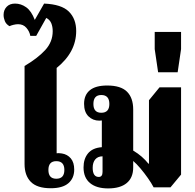

<svg xmlns="http://www.w3.org/2000/svg" viewBox="-44 -1039 1085 1071"><path d="M239 11Q163 11 128 -24.5Q93 -60 93 -124V-671Q166 -714 208 -759.5Q250 -805 250 -865Q250 -890 242 -909.5Q234 -929 214 -939L158 -839H125Q121 -863 103.5 -883.5Q86 -904 57 -904Q45 -904 31 -900.5Q17 -897 9 -893Q-10 -904 -17 -921.5Q-24 -939 -24 -956Q-24 -983 -7 -1001Q10 -1019 40 -1019Q73 -1019 102 -998.5Q131 -978 150 -928L202 -1019Q299 -1015 340 -974.5Q381 -934 381 -866Q381 -748 272 -660V-184Q281 -186 301 -183Q332 -178 351 -155.5Q370 -133 370 -93Q370 -45 337.5 -17Q305 11 239 11ZM270 -42Q315 -42 315 -91Q315 -140 270 -140Q226 -140 226 -91Q226 -42 270 -42Z M559 12Q494 12 458 -18Q422 -48 422 -105Q422 -153 447 -183.5Q472 -214 524 -218V-367Q517 -366 510 -366Q474 -366 449.5 -390Q425 -414 425 -460Q425 -509 457 -535.5Q489 -562 554 -562Q630 -562 664.5 -527.5Q699 -493 699 -428V-199Q726 -183 746.5 -165Q767 -147 784 -126H787V-480L846 -552H966V-65L907 6H813Q801 -17 781 -45.5Q761 -74 739 -100Q717 -126 699 -141V-105Q699 -48 663 -18Q627 12 559 12ZM521 -410Q566 -410 566 -459Q566 -509 521 -509Q477 -509 477 -459Q477 -410 521 -410ZM507 -52Q528 -52 528 -80V-167Q502 -167 487.5 -150Q473 -133 473 -103Q473 -52 507 -52Z M838 -636 819 -765V-861H966V-765L947 -636Z"/></svg>

Font: Noto Serif Thai SemiCondensed Black
Style: Regular
Weight: 900
Width: 4
Designer: Monotype Design Team
Foundry: Monotype Imaging Inc.
Version: Version 2.002; ttfautohint (v1.8.4.7-5d5b)